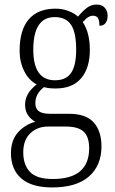

<svg xmlns="http://www.w3.org/2000/svg" viewBox="-20 -582 506 842"><path d="M28 90Q28 33 59 -1.5Q90 -36 135 -48Q116 -58 103 -76.5Q90 -95 90 -123Q90 -173 141 -212Q107 -229 86.5 -269.5Q66 -310 66 -360Q66 -450 106 -497Q146 -544 224 -544Q254 -544 281 -533.5Q308 -523 322 -509Q343 -534 361.5 -548Q380 -562 404 -562Q427 -562 439.5 -548Q452 -534 452 -513Q452 -493 443 -481Q434 -469 416 -469Q416 -491 410 -502Q404 -513 388 -513Q377 -513 366.5 -506.5Q356 -500 343 -485Q374 -439 374 -363Q374 -284 336 -239Q298 -194 224 -194Q191 -194 173 -200Q135 -171 135 -130Q135 -105 150.5 -94Q166 -83 200 -83H283Q357 -83 391 -45Q425 -7 425 60Q425 144 370 192Q315 240 209 240Q119 240 73.5 200.5Q28 161 28 90ZM314 -365Q314 -440 291.5 -473.5Q269 -507 220 -507Q126 -507 126 -364Q126 -230 221 -230Q270 -230 292 -262.5Q314 -295 314 -365ZM371 68Q371 18 347 -4.5Q323 -27 269 -27H190Q144 -27 113 2.5Q82 32 82 86Q82 141 111.5 172Q141 203 211 203Q371 203 371 68Z"/></svg>

Font: Noto Serif NarrowLight
Style: Regular
Weight: 300
Width: 4
Designer: Monotype Design Team
Foundry: Monotype Imaging Inc.
Version: Version 1.001